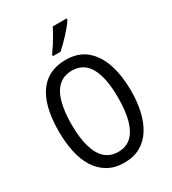

<svg xmlns="http://www.w3.org/2000/svg" viewBox="-224 -1061 1067 1189"><g transform="rotate(-30 309.5 -466.5)"><path d="M567 -358Q567 -279 552 -212Q537 -145 505.5 -95Q474 -45 425.5 -17.5Q377 10 310 10Q242 10 193 -18.5Q144 -47 113 -96.5Q82 -146 67.5 -213.5Q53 -281 53 -359Q53 -477 81.5 -558.5Q110 -640 167.5 -682Q225 -724 311 -724Q400 -724 456.5 -676Q513 -628 540 -545.5Q567 -463 567 -358ZM143 -358Q143 -264 161.5 -199Q180 -134 217 -100.5Q254 -67 310 -67Q366 -67 402.5 -100Q439 -133 457.5 -198Q476 -263 476 -358Q476 -500 435.5 -573.5Q395 -647 311 -647Q254 -647 216.5 -614Q179 -581 161 -516.5Q143 -452 143 -358ZM445 -934Q436 -918 419.5 -898Q403 -878 383.5 -856.5Q364 -835 344.5 -816Q325 -797 309 -783H255V-794Q273 -819 289.5 -844.5Q306 -870 320.5 -895.5Q335 -921 346 -943H445Z"/></g></svg>

Font: Noto Sans Khmer Condensed
Style: Regular
Weight: 400
Width: 3
Designer: Danh Hong and the Monotype Design Team
Foundry: Monotype Imaging Inc.
Version: Version 2.004